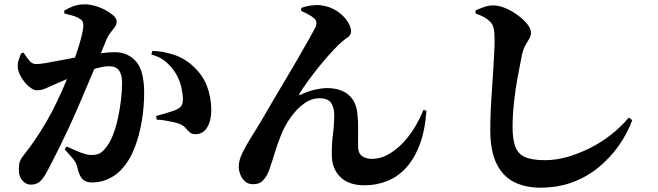

<svg xmlns="http://www.w3.org/2000/svg" viewBox="-20 -815 3040 887"><path d="M121 38Q101 38 84 19.5Q67 1 67 -30Q67 -55 71.5 -68.5Q76 -82 91 -100Q115 -130 141 -168Q167 -206 193.5 -251Q220 -296 243 -345Q265 -391 284 -436.5Q303 -482 318 -524Q333 -566 343.5 -600Q354 -634 359.5 -659Q365 -684 365 -696Q365 -707 362 -714.5Q359 -722 350 -727Q338 -736 318 -742Q298 -748 277 -753V-766Q293 -776 316.5 -785.5Q340 -795 374 -795Q392 -795 416.5 -788.5Q441 -782 464 -770Q487 -758 503 -744Q519 -730 519 -716Q519 -702 510.5 -690Q502 -678 491.5 -665.5Q481 -653 473 -635Q464 -612 447.5 -572.5Q431 -533 411 -485.5Q391 -438 371 -391Q351 -344 336 -309Q320 -272 300.5 -230Q281 -188 260.5 -146.5Q240 -105 222.5 -70.5Q205 -36 192 -13Q174 18 159 28Q144 38 121 38ZM406 28Q377 28 361.5 13Q346 -2 337 -43Q335 -53 330.5 -62Q326 -71 314.5 -85Q303 -99 279 -125L288 -138Q325 -121 353.5 -110Q382 -99 402 -99Q427 -99 440.5 -106.5Q454 -114 466 -129Q486 -152 500.5 -188Q515 -224 524.5 -267.5Q534 -311 539 -354Q544 -397 544 -433Q544 -470 530 -489.5Q516 -509 483 -509Q461 -509 428.5 -500Q396 -491 359.5 -477.5Q323 -464 288.5 -449.5Q254 -435 228 -423Q205 -413 188 -405.5Q171 -398 149 -398Q135 -398 116 -413.5Q97 -429 82 -452Q67 -475 63 -496Q60 -519 65.5 -536Q71 -553 77 -568L89 -572Q105 -547 117 -533Q129 -519 148 -519Q164 -519 189.5 -523.5Q215 -528 247 -534Q279 -540 315.5 -547Q352 -554 390 -560Q415 -565 449.5 -569.5Q484 -574 510 -574Q570 -574 608 -531.5Q646 -489 646 -386Q646 -322 635 -255.5Q624 -189 601 -130Q578 -71 539 -30Q515 -4 479.5 12Q444 28 406 28ZM884 -195Q866 -195 856 -204Q846 -213 837 -224Q828 -235 811 -242Q800 -247 781 -251Q762 -255 742 -258.5Q722 -262 704 -262L701 -279Q723 -285 739.5 -290Q756 -295 769 -299Q782 -303 792 -307Q809 -315 817 -325Q825 -335 825 -356Q825 -378 818 -411Q811 -444 792 -476Q772 -508 745 -530.5Q718 -553 679 -563L684 -580Q730 -579 780.5 -563Q831 -547 870 -511Q916 -470 936 -417.5Q956 -365 956 -307Q956 -258 937.5 -227Q919 -196 884 -195Z M1664 41Q1591 41 1552.5 3Q1514 -35 1513 -95Q1512 -149 1518 -193Q1524 -237 1524 -286Q1524 -317 1510 -339Q1496 -361 1456 -361Q1418 -361 1384 -336Q1350 -311 1323 -273Q1296 -235 1280 -195Q1263 -154 1249.5 -109.5Q1236 -65 1223 -28Q1214 -3 1197 16.5Q1180 36 1149 36Q1127 36 1112.5 23.5Q1098 11 1090.5 -8Q1083 -27 1083 -46Q1083 -74 1100 -109Q1117 -144 1143 -185Q1169 -226 1197 -274Q1215 -305 1242 -351Q1269 -397 1299.5 -448Q1330 -499 1358 -547.5Q1386 -596 1407 -633.5Q1428 -671 1437 -688Q1443 -702 1441.5 -712.5Q1440 -723 1432 -730Q1420 -740 1402.5 -749.5Q1385 -759 1371 -765L1372 -778Q1391 -786 1416.5 -789.5Q1442 -793 1459 -791Q1503 -786 1535 -765Q1567 -744 1584.5 -717.5Q1602 -691 1602 -670Q1602 -652 1582 -639Q1562 -626 1541 -605Q1521 -585 1496.5 -557.5Q1472 -530 1447 -498.5Q1422 -467 1400 -436.5Q1378 -406 1363 -382Q1361 -377 1362.5 -376Q1364 -375 1368 -377Q1404 -394 1436 -401Q1468 -408 1490 -408Q1554 -408 1590 -377Q1626 -346 1631 -290Q1635 -254 1634.5 -220.5Q1634 -187 1634 -143Q1634 -107 1652.5 -94Q1671 -81 1698 -81Q1737 -81 1773.5 -101.5Q1810 -122 1841 -154.5Q1872 -187 1896 -227Q1920 -267 1936 -307L1950 -304Q1944 -214 1919.5 -148.5Q1895 -83 1857 -41Q1819 1 1769.5 21Q1720 41 1664 41Z M2477 52Q2406 52 2354 25.5Q2302 -1 2273.5 -60Q2245 -119 2245 -214Q2245 -256 2247 -302.5Q2249 -349 2252.5 -396.5Q2256 -444 2258.5 -488Q2261 -532 2263 -568Q2265 -604 2265 -628Q2265 -666 2260.5 -685Q2256 -704 2242 -717Q2229 -729 2216 -736Q2203 -743 2177 -753V-767Q2197 -776 2217.5 -783Q2238 -790 2259 -790Q2286 -790 2316 -777Q2346 -764 2373 -744Q2400 -724 2416.5 -703Q2433 -682 2433 -665Q2433 -650 2425.5 -637Q2418 -624 2408.5 -608Q2399 -592 2392 -565Q2382 -516 2371.5 -459Q2361 -402 2354.5 -342.5Q2348 -283 2348 -228Q2348 -173 2360 -139Q2372 -105 2404.5 -90Q2437 -75 2497 -75Q2550 -75 2603 -90.5Q2656 -106 2707.5 -132Q2759 -158 2804.5 -194Q2850 -230 2885 -272L2901 -260Q2878 -198 2838.5 -142Q2799 -86 2745.5 -42Q2692 2 2624.5 27Q2557 52 2477 52Z"/></svg>

Font: Noto Serif SC ExtraLight ExtraBold
Style: Regular
Weight: 800
Version: Version 2.002-H1;hotconv 1.1.0;makeotfexe 2.6.0